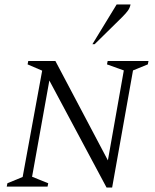

<svg xmlns="http://www.w3.org/2000/svg" viewBox="-20 -832 690 856"><path d="M10 0 13 -15 81 -43 168 -517 103 -545 106 -560H227L461 -117L532 -518L457 -545L460 -560H642L639 -545L573 -518L480 4H455L200 -473L123 -44L195 -15L192 0ZM392 -635 500 -812H562Q559 -797 550.5 -785Q542 -773 525 -756L402 -635Z"/></svg>

Font: Spectral SC Light
Style: Italic
Weight: 300
Italic angle: -10°
Designer: Jean-Baptiste Levee
Foundry: Production Type
Version: Version 2.001